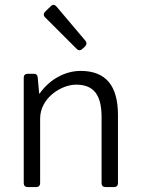

<svg xmlns="http://www.w3.org/2000/svg" viewBox="-20 -758 570 778"><path d="M326.2 -592.8 209 -731.4C202.1 -739.3 194.3 -741.2 186.5 -733.4L163.1 -710.9C156.2 -704.1 155.3 -695.3 162.1 -688.5L291 -559.6C297.9 -552.7 306.6 -552.7 313.5 -559.6L325.2 -570.3C332 -577.1 332 -585.9 326.2 -592.8ZM306.6 -470.7C244.1 -470.7 180.7 -436.5 140.6 -378.9H138.7L132.8 -444.3C131.8 -454.1 127 -459 117.2 -459H91.8C82 -459 76.2 -453.1 76.2 -443.4V-15.6C76.2 -5.9 82 0 91.8 0H127C136.7 0 142.6 -5.9 142.6 -15.6V-277.3C142.6 -361.3 228.5 -415 288.1 -415C360.4 -415 391.6 -373 391.6 -283.2V-15.6C391.6 -5.9 397.5 0 407.2 0H442.4C452.1 0 458 -5.9 458 -15.6V-292C458 -409.2 410.2 -470.7 306.6 -470.7Z"/></svg>

Font: Ed Sans Neue Light
Style: Regular
Weight: 300
Designer: Stephen Hutchings
Version: Version 1.004;PS 001.004;hotconv 1.0.88;makeotf.lib2.5.64775